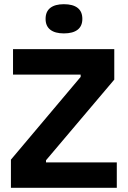

<svg xmlns="http://www.w3.org/2000/svg" viewBox="-20 -894 608 914"><path d="M32 0V-134L364 -528V-539H42V-660H524V-515L199 -131V-121H536V0ZM284 -735Q242 -735 219.5 -752.5Q197 -770 197 -804Q197 -839 219.5 -856.5Q242 -874 284 -874Q327 -874 349.5 -856.5Q372 -839 372 -804Q372 -770 349.5 -752.5Q327 -735 284 -735Z"/></svg>

Font: Bricolage Grotesque 24pt
Style: Bold
Weight: 700
Designer: Mathieu Triay
Foundry: Atelier Triay
Version: Version 1.001;gftools[0.9.33.dev8+g029e19f]